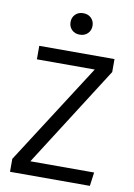

<svg xmlns="http://www.w3.org/2000/svg" viewBox="-97 -962 716 1023"><g transform="rotate(10 260.5 -450.0)"><path d="M269 -900Q296 -900 312.5 -883.5Q329 -867 329 -842Q329 -817 312.5 -800.5Q296 -784 269 -784Q243 -784 226.5 -800.5Q210 -817 210 -842Q210 -867 226.5 -883.5Q243 -900 269 -900ZM475 -688V-618L128 -74H473L463 0H31V-70L381 -615H68V-688Z"/></g></svg>

Font: FiraGO Book
Style: Regular
Weight: 350
Designer: bBox Type
Foundry: bBox Type GmbH
Version: Version 1.001;PS 001.001;hotconv 1.0.88;makeotf.lib2.5.64775